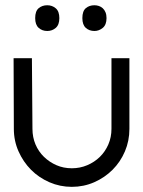

<svg xmlns="http://www.w3.org/2000/svg" viewBox="-20 -726 557 746"><path d="M413.1 -225.3V-500H482.8V-225.3Q482.8 -178.8 465.4 -137.9Q448 -97 417.4 -66.4Q386.9 -35.9 346 -17.9Q305.1 0 259.1 0Q213.1 0 172 -17.9Q130.8 -35.9 100.5 -66.4Q70.2 -97 52 -137.9Q33.8 -178.8 33.8 -225.3V-225.8L32.8 -500H104L106.1 -225.8V-225.3Q106.1 -192.9 117.9 -164.9Q129.8 -136.9 151 -116.4Q172.2 -96 199.5 -84.1Q226.8 -72.2 259.1 -72.2Q290.9 -72.2 318.9 -84.1Q347 -96 367.9 -116.4Q388.9 -136.9 401 -164.9Q413.1 -192.9 413.1 -225.3ZM116.7 -655.6Q116.7 -682.8 130.3 -694.2Q143.9 -705.6 163.6 -705.6Q182.8 -705.6 196.7 -693.7Q210.6 -681.8 210.6 -655.6Q210.6 -629.8 196.7 -617.7Q182.8 -605.6 163.6 -605.6Q143.9 -605.6 130.3 -617.7Q116.7 -629.8 116.7 -655.6ZM300 -655.6Q300 -682.8 313.4 -694.2Q326.8 -705.6 347 -705.6Q355.6 -705.6 364.1 -702.8Q372.7 -700 379.3 -693.9Q385.9 -687.9 389.9 -678.3Q393.9 -668.7 393.9 -655.6Q393.9 -629.8 379.3 -617.7Q364.6 -605.6 347 -605.6Q326.8 -605.6 313.4 -617.7Q300 -629.8 300 -655.6Z"/></svg>

Font: Myanmar KatKuu
Style: Regular
Weight: 400
Designer: Khon Soe Zaw Thu
Foundry: MPUA
Version: Version 1.00 September 13, 2016, initial release